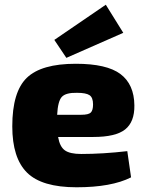

<svg xmlns="http://www.w3.org/2000/svg" viewBox="-20 -781 616 813"><path d="M261 -536 210 -612 428 -761 502 -642ZM375 -201H226Q233 -160 254.5 -144.5Q276 -129 324 -129Q415 -129 519 -141L535 -30Q452 12 304 12Q157 12 94.5 -50Q32 -112 32 -246Q32 -392 93.5 -451.5Q155 -511 301 -511Q432 -511 490 -467.5Q548 -424 549 -335Q550 -265 510 -233Q470 -201 375 -201ZM222 -295H324Q355 -295 364.5 -304.5Q374 -314 374 -339Q374 -368 359 -378Q344 -388 306 -388Q259 -389 242 -371Q225 -353 222 -295Z"/></svg>

Font: Ezarion Extra Bold
Style: Regular
Weight: 800
Designer: Natanael Gama
Version: Version 1.001;PS 001.001;hotconv 1.0.70;makeotf.lib2.5.58329